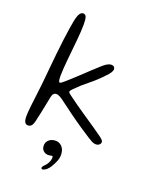

<svg xmlns="http://www.w3.org/2000/svg" viewBox="-155 -716 790 1007"><g transform="rotate(20 240.0 -213.0)"><path d="M58.5 17.5Q50 17.5 44.8 12.2Q39.5 7 37.2 -2.5Q35 -12 35 -25Q35 -47 39.5 -85Q44 -123 50.2 -173.8Q56.5 -224.5 61.5 -283Q66.5 -339 71.5 -384.8Q76.5 -430.5 81 -467.2Q85.5 -504 90 -531.8Q94.5 -559.5 98 -578.5Q104.5 -610.5 112.8 -622.2Q121 -634 131.5 -634Q144 -634 148.8 -621.8Q153.5 -609.5 153.5 -579.5Q153.5 -561.5 152 -537.8Q150.5 -514 147.8 -486.5Q145 -459 142.2 -430.8Q139.5 -402.5 136.8 -375.5Q134 -348.5 132.5 -325.2Q131 -302 131 -285.5Q131 -270 132.8 -260.2Q134.5 -250.5 139 -250.5Q143 -250.5 148.2 -254.2Q153.5 -258 161 -264.5Q170 -272 188.2 -288.5Q206.5 -305 228.2 -325.5Q250 -346 270.8 -365.5Q291.5 -385 306.5 -398.5Q321.5 -412 325 -414.5Q335 -422.5 345 -427Q355 -431.5 362.5 -431.5Q372.5 -431.5 377.8 -426Q383 -420.5 383 -413.5Q383 -405 375.5 -393.2Q368 -381.5 354.5 -368.5Q319.5 -331 283.2 -302.5Q247 -274 214.5 -240.5Q203 -229.5 203 -223Q203 -220 206 -217Q209 -214 216 -208.5Q231.5 -196.5 259.5 -176.8Q287.5 -157 320.2 -134.8Q353 -112.5 382.8 -92.5Q412.5 -72.5 430.5 -59Q441 -51.5 447.2 -45.2Q453.5 -39 453.5 -32Q453.5 -26.5 450 -21.5Q446.5 -16.5 440.5 -13.8Q434.5 -11 427 -11Q416.5 -11 404.8 -17Q393 -23 382.5 -30Q358.5 -45 323.8 -68.5Q289 -92 252.8 -118.5Q216.5 -145 188 -166.5Q175 -176.5 164 -182.5Q153 -188.5 144 -188.5Q135 -188.5 128.8 -182.2Q122.5 -176 120 -162.5Q109 -104.5 101.2 -69.2Q93.5 -34 89 -15Q83.5 5 76 11.2Q68.5 17.5 58.5 17.5ZM203.5 205.5Q200.5 201 204.2 195Q208 189 214.5 183Q224.5 173.5 230.8 160.5Q237 147.5 237.5 137.5Q238 132.5 237.5 128.5Q237 124.5 233.5 124Q230 124 224.5 125.5Q219 127 212 127Q197 127 185.5 117.2Q174 107.5 173.5 91Q172 73.5 183.2 60.2Q194.5 47 213.5 44Q237 40 253.5 52.8Q270 65.5 274 88Q278.5 112.5 270 135.2Q261.5 158 248.5 178Q241.5 188.5 232.5 196.8Q223.5 205 215 207Q212 208.5 208.5 208.2Q205 208 203.5 205.5Z"/></g></svg>

Font: Gluten ExtraLight
Style: Regular
Weight: 250
Designer: Tyler Finck
Foundry: Etcetera Type Company
Version: Version 1.300